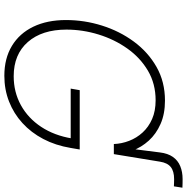

<svg xmlns="http://www.w3.org/2000/svg" viewBox="-8 -851 869 893"><g transform="rotate(90 426.5 -404.5)"><path d="M662.6 -505.9 689 -713.9Q693.4 -750.5 709.7 -773.9Q726.1 -797.4 752.7 -808.3Q779.3 -819.3 813 -819.3Q822.8 -819.3 834 -819.1Q845.2 -818.8 853 -818.4L846.7 -778.8Q838.4 -779.3 828.9 -779.5Q819.3 -779.8 813 -779.8Q776.4 -779.8 756.8 -764.2Q737.3 -748.5 731.9 -713.9L696.8 -499.5ZM332.5 9.8Q251.5 9.8 193.4 -25.4Q135.3 -60.5 104.2 -125Q73.2 -189.5 73.2 -276.9Q73.2 -362.3 98.9 -444.1Q124.5 -525.9 173.3 -592.3Q222.2 -658.7 291.3 -698Q360.4 -737.3 447.8 -737.3Q509.8 -737.3 556.4 -716.8Q603 -696.3 634 -662.1Q665 -627.9 680.7 -585.7Q696.3 -543.5 696.8 -499.5H649.9Q648.4 -536.1 635 -570.8Q621.6 -605.5 596.2 -633.3Q570.8 -661.1 533.4 -677.5Q496.1 -693.8 446.3 -693.8Q369.6 -693.8 308.8 -658Q248 -622.1 205.6 -562Q163.1 -502 140.4 -428.2Q117.7 -354.5 117.7 -278.8Q117.7 -165.5 175.3 -99.6Q232.9 -33.7 334.5 -33.7Q408.2 -33.7 469 -67.1Q529.8 -100.6 570.1 -161.6Q610.4 -222.7 624 -305.2L638.7 -298.8H392.1L399.4 -340.8H675.3L668 -298.3Q656.2 -228 626.5 -171.4Q596.7 -114.7 552.2 -74.2Q507.8 -33.7 452.1 -12Q396.5 9.8 332.5 9.8Z"/></g></svg>

Font: Inter 16pt ExtraLight
Style: Italic
Weight: 250
Italic angle: -9.3988°
Version: Version 4.001;git-66647c0bb